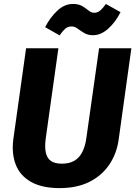

<svg xmlns="http://www.w3.org/2000/svg" viewBox="-20 -939 688 976"><path d="M483.6 -693.6H647.8L583.1 -229.1Q573.5 -159.1 536.2 -103.2Q498.9 -47.3 435.4 -15Q371.9 17.2 282.9 17.2Q193.2 17.2 137.3 -14.6Q81.5 -46.4 59.8 -102.8Q38.2 -159.3 47.9 -232.5L112.6 -693.6H276.8L212.5 -235.4Q206.8 -192.2 212.9 -163.3Q219 -134.5 239 -120.8Q259.1 -107 294.7 -107Q332 -107 357.5 -121.6Q382.9 -136.2 398.2 -165.9Q413.5 -195.6 419.2 -238.8ZM452.3 -759.9Q427.2 -759.9 408.2 -771.2Q389.2 -782.6 374.3 -793.6Q359.3 -804.6 343.9 -804.6Q324.9 -804.6 311.4 -792.8Q297.9 -780.9 282.9 -759.2L209.4 -801Q234.4 -849.7 270.9 -884.3Q307.3 -918.9 351.1 -918.9Q380.1 -918.9 398.3 -907.8Q416.4 -896.8 430.3 -885.5Q444.1 -874.1 458.8 -874.1Q476.4 -874.1 489.8 -885.8Q503.1 -897.5 518.5 -918.8L592.7 -877.1Q567 -826.3 530 -793.1Q493 -759.9 452.3 -759.9Z"/></svg>

Font: Fira Sans Variable
Style: Italic
Weight: 397
Italic angle: -8°
Designer: Carrois Corporate & Edenspiekermann AG
Foundry: Carrois Corporate GbR & Edenspiekermann AG
Version: Version 4.202